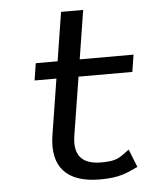

<svg xmlns="http://www.w3.org/2000/svg" viewBox="-49 -667 560 718"><g transform="rotate(-5 231.5 -307.5)"><path d="M86 -379H168L134 -165C118 -53 171 11 298 11C370 11 399 -4 435 -21L441 -23L414 -91L409 -87C376 -64 369 -52 308 -52C233 -52 205 -90 216 -160L251 -379H453L463 -443H261L290 -626H207L178 -443H96Z"/></g></svg>

Font: Charger Sport
Style: DfBdExtObl
Weight: 400
Designer: Jasper
Foundry: Cannot Into Space Fonts
Version: Version 1.1